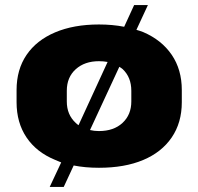

<svg xmlns="http://www.w3.org/2000/svg" viewBox="-20 -647 776 753"><path d="M368 11Q314 11 269 2L230 86H175L220 -10Q207 -15 196 -20Q123 -50 84 -108Q45 -166 45 -246V-294Q45 -374 84 -431.5Q123 -489 196 -520Q269 -551 368 -551Q421 -551 467 -542L506 -627H560L515 -530Q529 -526 542 -521Q614 -490 653.5 -432Q693 -374 693 -294V-246Q693 -166 653.5 -108Q614 -50 541.5 -19.5Q469 11 368 11ZM368 -133Q426 -133 460.5 -165Q495 -197 495 -249V-291Q495 -344 461 -376Q455 -381 448 -385L333 -137Q349 -133 368 -133ZM288 -156 402 -404Q386 -407 368 -407Q312 -407 277 -375.5Q242 -344 242 -291V-249Q242 -197 277 -165Q282 -160 288 -156Z"/></svg>

Font: Pathway Extreme 8pt Thin 12pt ExtraBold
Style: Regular
Weight: 800
Version: Version 1.001;gftools[0.9.26]